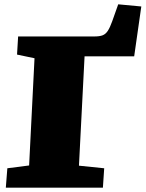

<svg xmlns="http://www.w3.org/2000/svg" viewBox="-20 -870 675 890"><path d="M14 -90 115 -103 140 -600 59 -617 64 -701H418Q442 -701 456 -706.5Q470 -712 480 -727.5Q490 -743 500 -771L528 -850L635 -840L602 -609H372L346 -102L463 -90L457 0H7Z"/></svg>

Font: Literata Black
Style: Italic
Weight: 900
Italic angle: -2°
Designer: Latin by Veronika Burian and Jose Scaglione. Greek by Irene Vlachou. Cyrillic by Vera Evstafieva
Foundry: TypeTogether
Version: Version 3.002